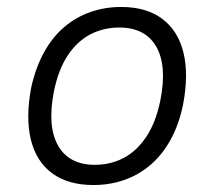

<svg xmlns="http://www.w3.org/2000/svg" viewBox="-20 -523 615 551"><path d="M248 8Q176 8 130 -25.5Q84 -59 68.5 -122.5Q53 -186 70 -274Q83 -331 107 -374Q131 -417 164.5 -445.5Q198 -474 239.5 -488.5Q281 -503 328 -503Q400 -503 445.5 -469Q491 -435 506.5 -372Q522 -309 505 -221Q493 -164 469 -121Q445 -78 411.5 -49.5Q378 -21 336.5 -6.5Q295 8 248 8ZM252 -50Q297 -50 334.5 -69.5Q372 -89 399.5 -130Q427 -171 440 -234Q460 -334 428.5 -389Q397 -444 322 -444Q278 -444 240.5 -425Q203 -406 175.5 -365.5Q148 -325 135 -262Q115 -161 146.5 -105.5Q178 -50 252 -50Z"/></svg>

Font: Nunito Sans 7pt SemiCondensed Light
Style: Italic
Weight: 300
Width: 4
Italic angle: -9°
Designer: Vernon Adams
Foundry: Vernon Adams
Version: Version 3.101;gftools[0.9.27]